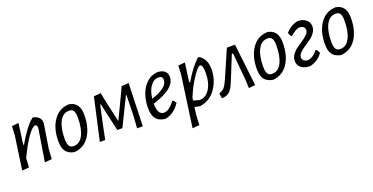

<svg xmlns="http://www.w3.org/2000/svg" viewBox="-25 -1111 3791 1949"><g transform="rotate(-20 1870.0 -137.0)"><path d="M42 4 94 -359 99 -456 172 -463 141 -238H150Q244 -403 324 -465H335Q370 -457 391.5 -434.5Q413 -412 412 -378L411 -365L370 -108L364 -3L287 4L342 -338L343 -351Q343 -382 322 -382Q293 -382 240 -309Q187 -236 123 -101L118 -3Z M710 -466H719Q828 -448 828 -314Q828 -175 770 -87.5Q712 0 609 9L600 8Q543 -3 515.5 -40Q488 -77 488 -149Q488 -285 548 -372.5Q608 -460 710 -466ZM697 -405Q629 -405 593 -336Q557 -267 557 -150Q557 -98 571.5 -74.5Q586 -51 619 -51Q686 -51 721.5 -121Q757 -191 757 -309Q757 -360 743 -382.5Q729 -405 697 -405Z M882 0 984 -456 1060 -462 1074 -388 1129 -139H1133L1253 -390L1283 -456L1361 -462L1346 0H1285L1294 -144L1299 -355H1293L1145 -53H1090L1022 -355H1015L972 -157L940 0Z M1750 -108Q1688 -12 1594 7H1582Q1518 -1 1488.5 -40Q1459 -79 1459 -156Q1460 -290 1521 -376Q1582 -462 1679 -466L1687 -465Q1776 -454 1776 -376Q1776 -254 1529 -177Q1529 -56 1597 -56Q1653 -56 1715 -140L1726 -139ZM1663 -412Q1613 -412 1577 -362Q1541 -312 1532 -230Q1708 -286 1708 -371Q1708 -412 1663 -412Z M1969 -463 1941 -257H1952Q2025 -385 2110 -465H2124Q2200 -419 2200 -308Q2200 -194 2137.5 -102Q2075 -10 1964 7H1960L1906 -5L1895 76L1890 185L1814 192L1891 -359L1896 -456ZM2102 -382Q2090 -382 2063 -352Q2036 -322 1995.5 -255Q1955 -188 1920 -104L1915 -71L1979 -53Q2049 -53 2090.5 -121Q2132 -189 2132 -289Q2132 -382 2102 -382Z M2421 -458H2509L2561 -3L2491 4L2488 -75L2460 -382H2447L2342 -123Q2312 -48 2282 -21Q2252 6 2198 8L2191 -44L2196 -52Q2228 -60 2248 -83Q2268 -106 2294 -166Z M2854 -466H2863Q2972 -448 2972 -314Q2972 -175 2914 -87.5Q2856 0 2753 9L2744 8Q2687 -3 2659.5 -40Q2632 -77 2632 -149Q2632 -285 2692 -372.5Q2752 -460 2854 -466ZM2841 -405Q2773 -405 2737 -336Q2701 -267 2701 -150Q2701 -98 2715.5 -74.5Q2730 -51 2763 -51Q2830 -51 2865.5 -121Q2901 -191 2901 -309Q2901 -360 2887 -382.5Q2873 -405 2841 -405Z M3151 8Q3091 6 3056.5 -21.5Q3022 -49 3022 -95Q3022 -131 3044.5 -162.5Q3067 -194 3099 -217Q3131 -240 3163 -261Q3195 -282 3217.5 -305Q3240 -328 3240 -350Q3240 -373 3225 -386Q3210 -399 3185 -399Q3145 -399 3086 -346H3073L3054 -385Q3106 -449 3186 -466Q3242 -466 3276.5 -437.5Q3311 -409 3311 -364Q3311 -329 3288.5 -297.5Q3266 -266 3234 -243.5Q3202 -221 3170 -200Q3138 -179 3115.5 -155.5Q3093 -132 3093 -108Q3093 -86 3109 -72Q3125 -58 3152 -58Q3202 -58 3259 -127L3271 -124L3292 -86Q3241 -13 3151 8Z M3590 -466H3599Q3708 -448 3708 -314Q3708 -175 3650 -87.5Q3592 0 3489 9L3480 8Q3423 -3 3395.5 -40Q3368 -77 3368 -149Q3368 -285 3428 -372.5Q3488 -460 3590 -466ZM3577 -405Q3509 -405 3473 -336Q3437 -267 3437 -150Q3437 -98 3451.5 -74.5Q3466 -51 3499 -51Q3566 -51 3601.5 -121Q3637 -191 3637 -309Q3637 -360 3623 -382.5Q3609 -405 3577 -405Z"/></g></svg>

Font: Alegreya Sans
Style: Italic
Weight: 400
Italic angle: -7°
Designer: Juan Pablo del Peral
Foundry: Huerta Tipografica
Version: Version 2.007